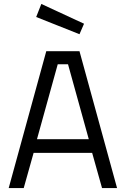

<svg xmlns="http://www.w3.org/2000/svg" viewBox="-20 -951 636 971"><path d="M24 0ZM163 -865 189 -931 405 -831 382 -778ZM446 -178H150L100 0H24L214 -692H382L572 0H496ZM167 -247H429L324 -626H272Z"/></svg>

Font: Cairo
Style: Regular
Weight: 400
Designer: Mohamed Gaber, the designers of Titillium
Foundry: Kief Type Foundry
Version: Version 2.009; ttfautohint (v1.5.33-1714) -l 8 -r 50 -G 200 